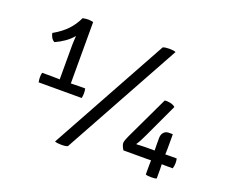

<svg xmlns="http://www.w3.org/2000/svg" viewBox="-114 -865 1234 1047"><g transform="rotate(20 503.0 -341.0)"><path d="M151 -328Q159.5 -328 174.2 -327.5Q189 -327 198 -327V-527.5Q198 -539 199 -552.8Q200 -566.5 200.5 -580Q182 -557 156.2 -539Q130.5 -521 101.5 -508Q90 -513.5 82.8 -525.8Q75.5 -538 73.5 -551Q123.5 -579.5 153.2 -611.5Q183 -643.5 201 -683Q209 -685 217.2 -686Q225.5 -687 233 -687Q245.5 -687 262.5 -683V-327Q270 -327 285.8 -327.5Q301.5 -328 310 -328H345.5Q348.5 -315.5 348.5 -300.5Q348.5 -287.5 345.5 -272.5H95.5Q92.5 -289.5 92.5 -300.5Q92.5 -315.5 95.5 -328ZM666 -683Q678.5 -688.5 703.8 -688.5Q729 -688.5 740.5 -683L364.5 0Q352 5.5 326.8 5.2Q301.5 5 290 0ZM657 -82Q651.5 -90 646.8 -100.8Q642 -111.5 642 -120.5Q642 -127.5 647.2 -141Q652.5 -154.5 657 -164.5L775.5 -414.5Q790 -417 809 -412.8Q828 -408.5 837 -399L747.5 -207Q739.5 -190 730.2 -171.5Q721 -153 711.5 -139.5L712.5 -137.5Q729 -138.5 744 -139Q759 -139.5 770 -139.5H817Q817 -145 816.8 -156.2Q816.5 -167.5 816.5 -172.5V-211.5Q816.5 -232.5 827.8 -244.8Q839 -257 856 -257H878.5L880 -255V-175Q880 -168 879.5 -157Q879 -146 879 -139.5H879.5Q886 -139.5 894.8 -139.8Q903.5 -140 909.5 -140H945Q946.5 -134.5 947.2 -127Q948 -119.5 948 -113.5Q948 -107 946.5 -97.2Q945 -87.5 943 -82H909.5Q903.5 -82 894.8 -82.2Q886 -82.5 879 -82.5Q879 -77 879.5 -68.8Q880 -60.5 880 -55.5V0Q874 2.5 865.5 3.2Q857 4 849 4Q840.5 4 831.8 3.2Q823 2.5 816.5 0V-55.5Q816.5 -60.5 816.8 -68.8Q817 -77 817 -82.5Q811 -82.5 801.5 -82.2Q792 -82 785 -82Z"/></g></svg>

Font: Signika SC Light
Style: Regular
Weight: 300
Designer: Anna Giedryś
Foundry: Anna Giedryś
Version: Version 2.000; ttfautohint (v1.8.3) -l 8 -r 50 -G 200 -x 9 -